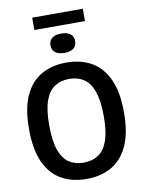

<svg xmlns="http://www.w3.org/2000/svg" viewBox="-112 -1148 925 1233"><g transform="rotate(-10 351.0 -531.5)"><path d="M351 9.5Q258 9.5 188.2 -29.8Q118.5 -69 80 -152.8Q41.5 -236.5 41.5 -370Q41.5 -503.5 80 -587.2Q118.5 -671 188.2 -710.2Q258 -749.5 351 -749.5Q444.5 -749.5 514 -710.2Q583.5 -671 622.2 -587.2Q661 -503.5 661 -370Q661 -236.5 622.2 -152.8Q583.5 -69 513.8 -29.8Q444 9.5 351 9.5ZM351 -97Q406 -97 446 -122.8Q486 -148.5 507.5 -207.8Q529 -267 529 -367Q529 -470 507.2 -530.5Q485.5 -591 445.8 -617Q406 -643 351 -643Q296.5 -643 256.5 -617.2Q216.5 -591.5 195 -532.5Q173.5 -473.5 173.5 -373Q173.5 -269.5 195 -209.2Q216.5 -149 256.2 -123Q296 -97 351 -97ZM351 -812.5Q312.5 -812.5 291.5 -828.8Q270.5 -845 270.5 -875.5Q270.5 -906 291.5 -922.5Q312.5 -939 351 -939Q389.5 -939 410.5 -922.5Q431.5 -906 431.5 -875.5Q431.5 -845 410.5 -828.8Q389.5 -812.5 351 -812.5ZM186 -991V-1071.5H516V-991Z"/></g></svg>

Font: Encode Sans SmCnd SmBold
Style: Regular
Weight: 600
Width: 4
Designer: Multiple Designers
Foundry: Impallari Type
Version: Version 3.002; ttfautohint (v1.8.3) -l 8 -r 50 -G 200 -x 14 